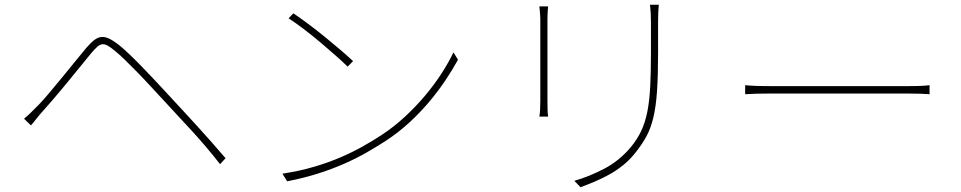

<svg xmlns="http://www.w3.org/2000/svg" viewBox="-20 -761 4040 807"><path d="M81 -262 110 -234Q120 -245 133.5 -262.5Q147 -280 161 -295Q180 -316 206.5 -347Q233 -378 261 -412Q289 -446 316 -479.5Q343 -513 364 -538Q379 -556 389.5 -565Q400 -574 410 -575Q420 -576 432 -569.5Q444 -563 462 -548Q481 -533 505 -509.5Q529 -486 556 -458.5Q583 -431 611.5 -400Q640 -369 668 -339Q722 -281 785 -212.5Q848 -144 905 -71L928 -96Q900 -129 869 -164Q838 -199 806.5 -233.5Q775 -268 745 -300.5Q715 -333 690 -360Q665 -387 637 -417Q609 -447 581 -476Q553 -505 527 -530Q501 -555 481 -571Q457 -590 439 -598.5Q421 -607 406 -605.5Q391 -604 376 -592.5Q361 -581 343 -560Q322 -535 294.5 -501Q267 -467 239 -433Q211 -399 185 -368Q159 -337 140 -318L111 -289Q98 -276 81 -262Z M1213 -705 1193 -684Q1221 -666 1256.5 -639Q1292 -612 1327 -582.5Q1362 -553 1392.5 -526Q1423 -499 1441 -481L1464 -504Q1444 -523 1412.5 -550Q1381 -577 1346 -605.5Q1311 -634 1275.5 -660.5Q1240 -687 1213 -705ZM1167 -31 1187 1Q1259 -13 1319.5 -32.5Q1380 -52 1430.5 -74.5Q1481 -97 1523.5 -121.5Q1566 -146 1603 -170Q1656 -205 1701 -246.5Q1746 -288 1783.5 -332.5Q1821 -377 1851.5 -422.5Q1882 -468 1905 -510L1886 -541Q1866 -499 1836 -452.5Q1806 -406 1767 -359.5Q1728 -313 1681.5 -270Q1635 -227 1583 -193Q1548 -170 1505.5 -146Q1463 -122 1412 -100Q1361 -78 1300 -60Q1239 -42 1167 -31Z M2749 -741H2712Q2714 -725 2715 -706.5Q2716 -688 2716 -668V-541Q2716 -458 2713 -398Q2710 -338 2701 -292.5Q2692 -247 2675.5 -211.5Q2659 -176 2631 -142Q2583 -85 2520 -52Q2457 -19 2394 -1L2420 26Q2447 16 2478 3Q2509 -10 2540 -27Q2571 -44 2600 -67.5Q2629 -91 2653 -122Q2679 -155 2697 -188Q2715 -221 2726 -266.5Q2737 -312 2741.5 -377.5Q2746 -443 2746 -542V-668Q2746 -710 2749 -741ZM2284 -734H2247Q2248 -728 2248.5 -719.5Q2249 -711 2250 -702L2251 -683Q2251 -673 2251 -667V-337Q2251 -316 2250 -298.5Q2249 -281 2247 -271H2284Q2282 -281 2281.5 -299Q2281 -317 2281 -337V-682Q2281 -691 2281.5 -701Q2282 -711 2282.5 -719.5Q2283 -728 2284 -734Z M3112 -403V-365Q3150 -368 3230 -368H3790Q3825 -368 3849.5 -367Q3874 -366 3887 -365V-403Q3873 -401 3851 -400Q3829 -399 3789 -399H3230Q3184 -399 3157 -400Q3130 -401 3112 -403Z"/></svg>

Font: Spoqa Han Sans Neo Thin
Style: Regular
Weight: 100
Designer: [Spoqa Han Sans Neo] Dong-huui Kim  Younghwa Kang  Yujin Lee  [Noto Sans] Ryoko NISHIZUKA  (kana & ideographs); Paul D. 
Foundry: Spoqa (http://www.spoqa-han-sans.com)
Version: Version 1.100;hotconv 1.0.109;makeotfexe 2.5.65596